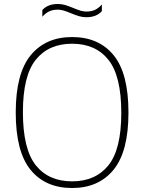

<svg xmlns="http://www.w3.org/2000/svg" viewBox="-20 -935 724 964"><path d="M59 -370Q59 -566 134 -657.5Q209 -749 342 -749Q476 -749 550.5 -657.8Q625 -566.5 625 -370Q625 -174 550 -82.5Q475 9 342 9Q208 9 133.5 -82.2Q59 -173.5 59 -370ZM589 -368Q589 -553.5 524.5 -634.5Q460 -715.5 342 -715.5Q224.5 -715.5 159.8 -635.2Q95 -555 95 -372Q95 -186.5 159.5 -105.5Q224 -24.5 342 -24.5Q459.5 -24.5 524.2 -104.8Q589 -185 589 -368ZM335 -869Q313.5 -878 299 -882.2Q284.5 -886.5 270 -886.5Q245.5 -886.5 227.2 -878Q209 -869.5 192.5 -851V-884.5Q220 -915 270 -915Q289.5 -915 307.2 -909.8Q325 -904.5 349 -894.5Q370.5 -885.5 385 -881.2Q399.5 -877 414 -877Q438.5 -877 456.8 -885.5Q475 -894 491.5 -912.5V-879Q464 -848.5 414 -848.5Q394.5 -848.5 376.8 -853.8Q359 -859 335 -869Z"/></svg>

Font: Encode Sans Thin
Style: Regular
Weight: 250
Designer: Multiple Designers
Foundry: Impallari Type
Version: Version 2.000